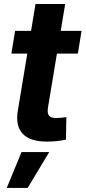

<svg xmlns="http://www.w3.org/2000/svg" viewBox="-20 -691 421 945"><path d="M381.3 -539.1 363.3 -427.2H36.1L54.2 -539.1ZM154.8 -671.4H300.8L215.8 -159.7Q211.9 -133.3 221.4 -121.6Q231 -109.9 257.8 -109.9Q267.1 -109.9 282.7 -111.6Q298.3 -113.3 306.6 -114.7L304.7 -3.9Q282.2 1.5 258.1 3.7Q233.9 5.9 210.9 5.9Q127.9 5.9 91.8 -32.5Q55.7 -70.8 67.4 -144.5ZM13.2 233.9 85.9 57.6H222.2L116.2 233.9Z"/></svg>

Font: Inter 18pt
Style: Bold Italic
Weight: 700
Italic angle: -9.3988°
Designer: Rasmus Andersson
Foundry: rsms
Version: Version 4.001;git-66647c0bb